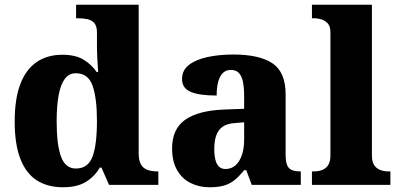

<svg xmlns="http://www.w3.org/2000/svg" viewBox="-20 -780 1686 810"><path d="M246 10Q181 10 135.5 -19Q90 -48 66 -109.5Q42 -171 42 -267Q42 -364 66 -426Q90 -488 135 -518.5Q180 -549 243 -549Q299 -549 333 -528Q367 -507 388 -476H394Q392 -501 390.5 -534Q389 -567 389 -593V-643Q389 -670 378 -682.5Q367 -695 349 -699Q331 -703 309 -703H301V-760H565V-134Q565 -103 574.5 -86.5Q584 -70 601.5 -63.5Q619 -57 642 -57H648V0H440L408 -73H401Q379 -35 342 -12.5Q305 10 246 10ZM300 -69Q351 -69 370 -118.5Q389 -168 389 -270Q389 -366 370.5 -418.5Q352 -471 300 -471Q271 -471 253.5 -447.5Q236 -424 227.5 -379Q219 -334 219 -268Q219 -169 237.5 -119Q256 -69 300 -69Z M863 10Q820 10 784 -8Q748 -26 727 -62.5Q706 -99 706 -154Q706 -236 761.5 -275Q817 -314 928 -318L1010 -321V-375Q1010 -410 1005 -434.5Q1000 -459 988 -472Q976 -485 954 -485Q933 -485 920 -472Q907 -459 900.5 -435Q894 -411 894 -377Q821 -377 784.5 -392.5Q748 -408 748 -446Q748 -484 777.5 -506.5Q807 -529 856 -539.5Q905 -550 964 -550Q1075 -550 1130 -512.5Q1185 -475 1185 -382V-128Q1185 -101 1190.5 -85.5Q1196 -70 1209.5 -63.5Q1223 -57 1245 -57H1249V0H1042L1019 -62H1010Q988 -35 968.5 -19.5Q949 -4 924.5 3Q900 10 863 10ZM931 -67Q956 -67 973.5 -82.5Q991 -98 1000.5 -126Q1010 -154 1010 -191V-264L973 -261Q939 -259 920 -246Q901 -233 892.5 -209.5Q884 -186 884 -151Q884 -124 889 -105Q894 -86 904.5 -76.5Q915 -67 931 -67Z M1296 0V-57H1307Q1324 -57 1339.5 -63Q1355 -69 1364.5 -83.5Q1374 -98 1374 -125V-644Q1374 -670 1361.5 -682.5Q1349 -695 1333.5 -699Q1318 -703 1307 -703H1296V-760H1549V-125Q1549 -98 1558.5 -83.5Q1568 -69 1584 -63Q1600 -57 1616 -57H1627V0Z"/></svg>

Font: Noto Serif Bengali ExtraBold
Style: Regular
Weight: 800
Designer: Juan Bruce, Universal Thirst, Indian Type Foundry and the Monotype Design Team.
Foundry: Monotype Imaging Inc.
Version: Version 2.003